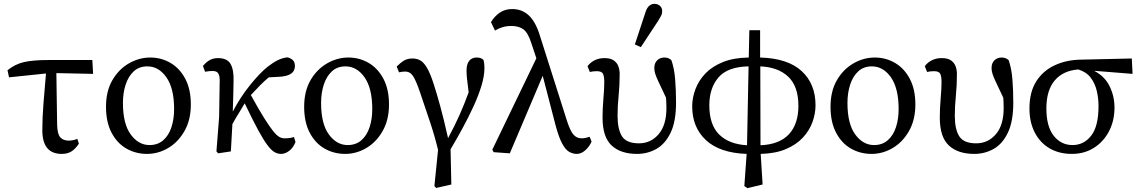

<svg xmlns="http://www.w3.org/2000/svg" viewBox="-20 -787 5927 998"><path d="M27 -385 19 -422Q59 -454 105.5 -464.5Q152 -475 231 -475H460L464 -403L273 -407L277 -140Q278 -90 293.5 -73Q309 -56 338 -56Q348 -56 360 -58.5Q372 -61 382 -65L390 -40Q372 -13 351.5 0Q331 13 301 13Q200 13 200 -110Q200 -172 206 -250Q212 -328 219 -405Z M744 13Q686 13 637.5 -14.5Q589 -42 560 -97Q531 -152 531 -232Q531 -313 564 -370Q597 -427 650 -457.5Q703 -488 761 -488Q819 -488 867 -459.5Q915 -431 943.5 -376.5Q972 -322 972 -244Q972 -164 939 -106Q906 -48 854 -17.5Q802 13 744 13ZM757 -33Q800 -33 828.5 -58Q857 -83 871 -125.5Q885 -168 885 -220Q885 -328 845 -385Q805 -442 746 -442Q703 -442 675 -416Q647 -390 633 -347Q619 -304 619 -252Q619 -143 659.5 -88Q700 -33 757 -33Z M1114 10 1105 0 1119 -179 1122 -370Q1122 -393 1114.5 -405.5Q1107 -418 1085 -418Q1075 -418 1065 -417Q1055 -416 1046 -414L1035 -444Q1050 -463 1069 -474Q1088 -485 1113 -485Q1161 -485 1178.5 -454.5Q1196 -424 1194 -365Q1193 -333 1192.5 -291Q1192 -249 1190 -207Q1228 -280 1278 -342.5Q1328 -405 1371 -440Q1401 -463 1424.5 -474.5Q1448 -486 1474 -489Q1491 -485 1502 -474.5Q1513 -464 1513 -444Q1513 -417 1492 -403.5Q1471 -390 1433 -388L1377 -385Q1352 -364 1329.5 -341Q1307 -318 1284 -293Q1325 -218 1353 -173.5Q1381 -129 1399.5 -106Q1418 -83 1431.5 -75.5Q1445 -68 1458 -68Q1491 -68 1508 -75L1516 -49Q1505 -20 1484 -3.5Q1463 13 1440 13Q1424 13 1407.5 4Q1391 -5 1370.5 -32Q1350 -59 1321.5 -111.5Q1293 -164 1252 -250Q1236 -222 1220.5 -197.5Q1205 -173 1188 -142Q1186 -107 1184 -71Q1182 -35 1180 0Z M1774 13Q1716 13 1667.5 -14.5Q1619 -42 1590 -97Q1561 -152 1561 -232Q1561 -313 1594 -370Q1627 -427 1680 -457.5Q1733 -488 1791 -488Q1849 -488 1897 -459.5Q1945 -431 1973.5 -376.5Q2002 -322 2002 -244Q2002 -164 1969 -106Q1936 -48 1884 -17.5Q1832 13 1774 13ZM1787 -33Q1830 -33 1858.5 -58Q1887 -83 1901 -125.5Q1915 -168 1915 -220Q1915 -328 1875 -385Q1835 -442 1776 -442Q1733 -442 1705 -416Q1677 -390 1663 -347Q1649 -304 1649 -252Q1649 -143 1689.5 -88Q1730 -33 1787 -33Z M2238 180 2257 -8Q2238 -86 2213 -159.5Q2188 -233 2164 -305Q2143 -367 2127.5 -391Q2112 -415 2086 -415Q2070 -415 2054 -411L2042 -441Q2059 -459 2078 -471Q2097 -483 2124 -483Q2144 -483 2162 -474.5Q2180 -466 2198 -437Q2216 -408 2235 -348Q2250 -302 2268.5 -234.5Q2287 -167 2309 -69Q2344 -134 2368.5 -189Q2393 -244 2416 -307Q2409 -359 2407 -382Q2405 -405 2405 -420Q2405 -454 2419 -471Q2433 -488 2457 -488Q2472 -488 2479.5 -484.5Q2487 -481 2493 -476Q2495 -468 2496.5 -458.5Q2498 -449 2498 -432Q2498 -392 2482.5 -341Q2467 -290 2441 -233.5Q2415 -177 2384 -120Q2353 -63 2322 -11L2326 172L2247 190Z M2978 13Q2958 13 2939 2.5Q2920 -8 2902.5 -40Q2885 -72 2868 -135L2801 -393L2630 10L2546 4L2539 -9L2768 -484L2741 -565Q2724 -618 2700 -635Q2676 -652 2638 -652Q2613 -652 2591.5 -645.5Q2570 -639 2553 -628L2532 -672Q2550 -702 2577.5 -721Q2605 -740 2642 -740Q2692 -740 2727 -708.5Q2762 -677 2784 -609L2928 -156Q2945 -104 2962 -86Q2979 -68 3002 -68Q3013 -68 3023 -70Q3033 -72 3045 -76L3055 -51Q3043 -24 3022 -5.5Q3001 13 2978 13Z M3291 13Q3206 13 3159 -31Q3112 -75 3112 -175Q3112 -223 3116.5 -275Q3121 -327 3121 -361Q3121 -389 3114.5 -403Q3108 -417 3082 -417Q3073 -417 3063.5 -416Q3054 -415 3046 -413L3034 -443Q3048 -462 3070.5 -473.5Q3093 -485 3122 -485Q3154 -485 3171 -472.5Q3188 -460 3194.5 -441.5Q3201 -423 3201 -403Q3201 -343 3195.5 -289Q3190 -235 3190 -186Q3190 -114 3213.5 -78Q3237 -42 3301 -42Q3363 -42 3403.5 -89.5Q3444 -137 3444 -225Q3444 -237 3443.5 -250Q3443 -263 3442 -279Q3418 -330 3404.5 -358.5Q3391 -387 3386 -403Q3381 -419 3381 -433Q3381 -459 3396 -473.5Q3411 -488 3433 -488Q3456 -488 3470 -474Q3485 -431 3489.5 -373.5Q3494 -316 3494 -253Q3494 -156 3466 -97.5Q3438 -39 3392 -13Q3346 13 3291 13ZM3280 -556 3336 -726Q3344 -749 3356 -758Q3368 -767 3381 -767Q3399 -767 3410.5 -756.5Q3422 -746 3422 -729Q3422 -716 3417 -706Q3412 -696 3400 -677L3311 -542Z M3667 -240Q3667 -138 3718.5 -87.5Q3770 -37 3863 -32L3871 -442Q3762 -440 3714.5 -384.5Q3667 -329 3667 -240ZM4130 -237Q4130 -338 4077.5 -388Q4025 -438 3932 -442L3933 -32Q4031 -36 4080.5 -89Q4130 -142 4130 -237ZM3849 180 3861 13Q3721 8 3649.5 -58.5Q3578 -125 3578 -234Q3578 -279 3595 -324Q3612 -369 3647 -405.5Q3682 -442 3738 -464.5Q3794 -487 3872 -488L3875 -630H3931V-488Q4075 -484 4147 -417.5Q4219 -351 4219 -240Q4219 -196 4203 -152Q4187 -108 4153 -71.5Q4119 -35 4065 -12Q4011 11 3934 13L3944 172L3865 191Z M4510 13Q4452 13 4403.5 -14.5Q4355 -42 4326 -97Q4297 -152 4297 -232Q4297 -313 4330 -370Q4363 -427 4416 -457.5Q4469 -488 4527 -488Q4585 -488 4633 -459.5Q4681 -431 4709.5 -376.5Q4738 -322 4738 -244Q4738 -164 4705 -106Q4672 -48 4620 -17.5Q4568 13 4510 13ZM4523 -33Q4566 -33 4594.5 -58Q4623 -83 4637 -125.5Q4651 -168 4651 -220Q4651 -328 4611 -385Q4571 -442 4512 -442Q4469 -442 4441 -416Q4413 -390 4399 -347Q4385 -304 4385 -252Q4385 -143 4425.5 -88Q4466 -33 4523 -33Z M5044 13Q4959 13 4912 -31Q4865 -75 4865 -175Q4865 -223 4869.5 -275Q4874 -327 4874 -361Q4874 -389 4867.5 -403Q4861 -417 4835 -417Q4826 -417 4816.5 -416Q4807 -415 4799 -413L4787 -443Q4801 -462 4823.5 -473.5Q4846 -485 4875 -485Q4907 -485 4924 -472.5Q4941 -460 4947.5 -441.5Q4954 -423 4954 -403Q4954 -343 4948.5 -289Q4943 -235 4943 -186Q4943 -114 4966.5 -78Q4990 -42 5054 -42Q5116 -42 5156.5 -89.5Q5197 -137 5197 -225Q5197 -237 5196.5 -250Q5196 -263 5195 -279Q5171 -330 5157.5 -358.5Q5144 -387 5139 -403Q5134 -419 5134 -433Q5134 -459 5149 -473.5Q5164 -488 5186 -488Q5209 -488 5223 -474Q5238 -431 5242.5 -373.5Q5247 -316 5247 -253Q5247 -156 5219 -97.5Q5191 -39 5145 -13Q5099 13 5044 13Z M5552 13Q5485 13 5435.5 -16Q5386 -45 5358.5 -98.5Q5331 -152 5331 -223Q5331 -308 5366 -363.5Q5401 -419 5462 -447.5Q5523 -476 5599 -477L5863 -483L5867 -403L5667 -419Q5722 -391 5747.5 -339Q5773 -287 5773 -228Q5773 -159 5744.5 -104.5Q5716 -50 5666 -18.5Q5616 13 5552 13ZM5419 -223Q5419 -130 5457 -81.5Q5495 -33 5555 -33Q5614 -33 5652 -82Q5690 -131 5690 -235Q5690 -276 5681 -314.5Q5672 -353 5649.5 -383Q5627 -413 5585 -426Q5506 -420 5462.5 -369Q5419 -318 5419 -223Z"/></svg>

Font: Source Serif 4
Style: Regular
Weight: 400
Designer: Frank Grießhammer
Foundry: Adobe
Version: Version 4.005;hotconv 1.1.0;makeotfexe 2.6.0